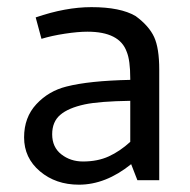

<svg xmlns="http://www.w3.org/2000/svg" viewBox="-20 -505 531 538"><path d="M96.2 -396.2 80 -456.2Q163.8 -485 236.2 -485Q317.5 -485 360 -460Q397.5 -432.5 411.9 -401.2Q426.2 -370 426.2 -310V0H365L347.5 -45Q276.2 12.5 201.2 12.5Q136.2 12.5 91.9 -25Q47.5 -62.5 47.5 -120Q47.5 -176.2 81.9 -213.1Q116.2 -250 166.2 -262.5Q230 -278.8 345 -281.2V-285Q345 -336.2 335 -360Q315 -416.2 225 -416.2Q198.8 -416.2 161.9 -410.6Q125 -405 96.2 -396.2ZM345 -107.5V-222.5Q258.8 -221.2 217.5 -212.5Q171.2 -202.5 148.8 -183.1Q126.2 -163.8 126.2 -128.8Q126.2 -92.5 151.9 -72.5Q177.5 -52.5 212.5 -52.5Q253.8 -52.5 285 -66.9Q316.2 -81.2 345 -107.5Z"/></svg>

Font: Cambay
Style: Regular
Weight: 400
Version: Version 1.180;PS 001.180;hotconv 1.0.70;makeotf.lib2.5.58329